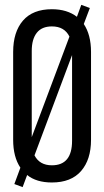

<svg xmlns="http://www.w3.org/2000/svg" viewBox="-20 -745 429 791"><path d="M34.2 -168.9V-530.8Q34.2 -613.3 74.7 -660.2Q115.2 -707 193.8 -707Q256.3 -707 296.9 -675.8L314.9 -725.1L350.1 -711.9L325.2 -646Q355 -601.6 355 -530.8V-168.9Q355 -87.4 314 -40.3Q272.9 6.8 193.8 6.8Q129.9 6.8 91.8 -23.9L73.2 25.9L39.1 13.2L64 -54.2Q34.2 -98.6 34.2 -168.9ZM110.8 -180.2 266.1 -594.2Q245.6 -636.2 193.8 -636.2Q152.3 -636.2 131.6 -609.9Q110.8 -583.5 110.8 -535.2ZM122.1 -105Q143.1 -64 193.8 -64Q276.9 -64 276.9 -165V-518.1Z"/></svg>

Font: Bebas Neue Regular
Style: Regular
Weight: 400
Designer: Ryoichi Tsunekawa
Foundry: Ryoichi Tsunekawa
Version: Version 001.003